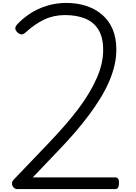

<svg xmlns="http://www.w3.org/2000/svg" viewBox="-20 -1292 926 1312"><path d="M97 0Q84 0 73.5 -10.5Q63 -21 62 -36.5Q61 -52 75 -66L318 -320Q376 -381 425.5 -438Q475 -495 516 -549.5Q557 -604 588 -656Q619 -708 641 -758Q663 -808 674 -856Q685 -904 685 -950Q685 -1036 653 -1088.5Q621 -1141 562.5 -1165Q504 -1189 424 -1189Q348 -1189 284.5 -1159.5Q221 -1130 158 -1073Q142 -1058 128.5 -1057Q115 -1056 100 -1070Q84 -1085 84.5 -1098.5Q85 -1112 98 -1126Q134 -1165 184.5 -1198.5Q235 -1232 298.5 -1252Q362 -1272 434 -1272Q505 -1272 566.5 -1252.5Q628 -1233 675.5 -1193.5Q723 -1154 749 -1094Q775 -1034 775 -952Q775 -900 762.5 -846Q750 -792 726 -736Q702 -680 667 -622.5Q632 -565 587.5 -505.5Q543 -446 489.5 -384Q436 -322 374 -258L204 -80H765Q779 -80 786 -72Q793 -64 793 -43Q793 -22 787.5 -11Q782 0 765 0Z"/></svg>

Font: Playwrite VN
Style: Regular
Weight: 400
Designer: Veronika Burian, José Scaglione
Foundry: TypeTogether
Version: Version 1.002